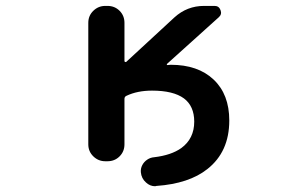

<svg xmlns="http://www.w3.org/2000/svg" viewBox="-20 -567 1040 653"><path d="M459 18.6Q458 5.9 463.9 -5.4Q469.7 -16.6 480.5 -23.9Q491.2 -31.2 503.9 -32.2Q562.5 -39.1 596.7 -63.5Q640.6 -95.7 640.6 -153.3Q640.6 -206.1 605.5 -232.4Q569.3 -258.8 497.1 -258.8Q447.3 -258.8 410.2 -241.2Q403.3 -238.3 403.3 -230.5V-76.2Q403.3 -51.8 386.7 -35.2Q370.1 -18.6 345.7 -18.6H337.9Q314.5 -18.6 297.4 -35.2Q280.3 -51.8 280.3 -76.2V-489.3Q280.3 -513.7 297.4 -530.3Q314.5 -546.9 337.9 -546.9H345.7Q370.1 -546.9 386.7 -530.3Q403.3 -513.7 403.3 -489.3V-359.4Q403.3 -357.4 405.3 -356.4Q407.2 -355.5 409.2 -356.4L573.2 -507.8Q616.2 -546.9 673.8 -546.9H710Q724.6 -546.9 730 -532.7Q735.4 -518.6 724.6 -508.8L547.9 -349.6Q546.9 -348.6 547.4 -347.2Q547.9 -345.7 549.8 -345.7Q554.7 -345.7 559.6 -346.7H560.5Q653.3 -346.7 706.5 -296.4Q759.8 -246.1 759.8 -157.2Q759.8 -50.8 685.5 7.8Q623 57.6 511.7 65.4Q509.8 66.4 507.8 66.4Q490.2 66.4 476.6 53.7Q460.9 40 459 18.6Z"/></svg>

Font: Rounded Mgen+ 2m medium
Style: Regular
Weight: 500
Designer: [Source Han Sans]
Ryoko NISHIZUKA  (kana & ideographs); Paul D. Hunt (Latin, Greek & Cyrillic); Wenlong ZHANG  (bopomofo
Version: Version 1.059.20150602